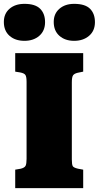

<svg xmlns="http://www.w3.org/2000/svg" viewBox="-43 -977 513 997"><path d="M36 0V-96L65 -101Q85 -106 90 -116.5Q95 -127 95 -152V-552Q95 -578 89 -587.5Q83 -597 61 -601L36 -605V-701H389V-605L360 -599Q343 -595 336.5 -586Q330 -577 330 -549V-149Q330 -122 335 -114Q340 -106 362 -101L389 -96V0ZM342 -765Q295 -765 265.5 -791Q236 -817 236 -863Q236 -906 265.5 -931.5Q295 -957 342 -957Q399 -957 424.5 -931.5Q450 -906 450 -862Q450 -817 419.5 -791Q389 -765 342 -765ZM84 -765Q36 -765 6.5 -791Q-23 -817 -23 -863Q-23 -906 6.5 -931.5Q36 -957 84 -957Q140 -957 165.5 -931.5Q191 -906 191 -862Q191 -817 161 -791Q131 -765 84 -765Z"/></svg>

Font: Literata Black
Style: Regular
Weight: 900
Designer: Latin by Veronika Burian and Jose Scaglione. Greek by Irene Vlachou. Cyrillic by Vera Evstafieva.
Foundry: TypeTogether
Version: Version 3.103;gftools[0.9.29]